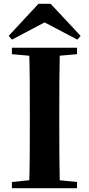

<svg xmlns="http://www.w3.org/2000/svg" viewBox="-20 -997 471 1017"><path d="M248 -977 407 -807 390 -787 173 -901H259L43 -787L26 -807L184 -977ZM43 0V-33L200 -49H229L388 -33V0ZM134 0Q137 -86 137.5 -173Q138 -260 138 -349V-394Q138 -483 137.5 -570Q137 -657 134 -744H297Q295 -658 294.5 -570.5Q294 -483 294 -394V-349Q294 -262 294.5 -174.5Q295 -87 297 0ZM43 -710V-744H388V-710L229 -696H200Z"/></svg>

Font: Noto Serif SC ExtraLight ExtraBold
Style: Regular
Weight: 800
Version: Version 2.002-H1;hotconv 1.1.0;makeotfexe 2.6.0